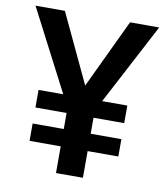

<svg xmlns="http://www.w3.org/2000/svg" viewBox="-81 -782 739 850"><g transform="rotate(10 288.5 -357.0)"><path d="M288 -404 142 -714H10L199 -349H88V-270H228V-198H88V-120H228V0H349V-120H487V-198H349V-270H487V-349H374L566 -714H435Z"/></g></svg>

Font: Noto Sans Lao SemiBold
Style: Regular
Weight: 600
Designer: Monotype Design Team
Foundry: Monotype Imaging Inc.
Version: Version 2.003